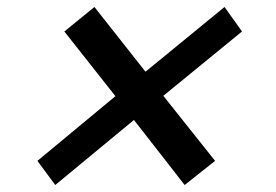

<svg xmlns="http://www.w3.org/2000/svg" viewBox="-20 -562 788 549"><path d="M138 -33 87 -102 310 -287 164 -472 250 -542 396 -357 622 -542 672 -472 447 -288 595 -102 508 -33 363 -219Z"/></svg>

Font: Nunito Sans 7pt Expanded
Style: Bold Italic
Weight: 700
Width: 7
Italic angle: -9°
Designer: Vernon Adams
Foundry: Vernon Adams
Version: Version 3.101;gftools[0.9.27]